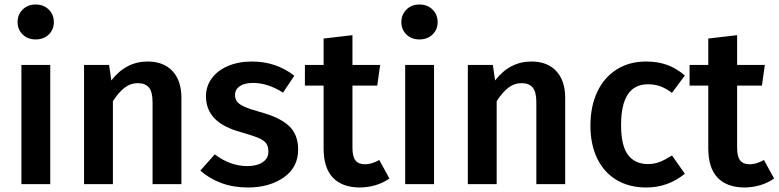

<svg xmlns="http://www.w3.org/2000/svg" viewBox="-20 -817 3455 852"><path d="M219 -719Q219 -686 196.5 -664Q174 -642 138 -642Q103 -642 80.5 -664Q58 -686 58 -719Q58 -752 80.5 -774.5Q103 -797 138 -797Q174 -797 196.5 -774.5Q219 -752 219 -719ZM203 0H75V-529H203Z M785 -383V0H657V-363Q657 -410 640.5 -429Q624 -448 592 -448Q559 -448 532.5 -427.5Q506 -407 481 -368V0H353V-529H464L474 -460Q539 -544 635 -544Q706 -544 745.5 -501.5Q785 -459 785 -383Z M1286 -481 1236 -406Q1168 -449 1103 -449Q1065 -449 1044 -434.5Q1023 -420 1023 -396Q1023 -378 1032 -366Q1041 -354 1064.5 -343.5Q1088 -333 1134 -320Q1220 -297 1261.5 -259Q1303 -221 1303 -153Q1303 -74 1239 -29.5Q1175 15 1080 15Q1015 15 961.5 -5Q908 -25 869 -60L933 -132Q1002 -80 1077 -80Q1120 -80 1145.5 -97Q1171 -114 1171 -144Q1171 -167 1161.5 -180.5Q1152 -194 1127.5 -204.5Q1103 -215 1051 -230Q970 -252 932 -291.5Q894 -331 894 -390Q894 -434 919.5 -469Q945 -504 991.5 -524Q1038 -544 1098 -544Q1205 -544 1286 -481Z M1708 -25Q1680 -5 1645.5 5Q1611 15 1575 15Q1497 14 1456.5 -29.5Q1416 -73 1416 -158V-437H1333V-529H1416V-646L1544 -661V-529H1667L1654 -437H1544V-161Q1544 -122 1557.5 -105Q1571 -88 1600 -88Q1629 -88 1663 -107Z M1922 -719Q1922 -686 1899.5 -664Q1877 -642 1841 -642Q1806 -642 1783.5 -664Q1761 -686 1761 -719Q1761 -752 1783.5 -774.5Q1806 -797 1841 -797Q1877 -797 1899.5 -774.5Q1922 -752 1922 -719ZM1906 0H1778V-529H1906Z M2488 -383V0H2360V-363Q2360 -410 2343.5 -429Q2327 -448 2295 -448Q2262 -448 2235.5 -427.5Q2209 -407 2184 -368V0H2056V-529H2167L2177 -460Q2242 -544 2338 -544Q2409 -544 2448.5 -501.5Q2488 -459 2488 -383Z M3019 -482 2962 -405Q2935 -425 2910 -434Q2885 -443 2855 -443Q2736 -443 2736 -262Q2736 -170 2767 -129.5Q2798 -89 2855 -89Q2883 -89 2906.5 -98Q2930 -107 2962 -127L3019 -46Q2944 15 2848 15Q2772 15 2716 -18.5Q2660 -52 2630 -114Q2600 -176 2600 -260Q2600 -344 2630 -408.5Q2660 -473 2716 -508.5Q2772 -544 2847 -544Q2899 -544 2940.5 -529Q2982 -514 3019 -482Z M3415 -25Q3387 -5 3352.5 5Q3318 15 3282 15Q3204 14 3163.5 -29.5Q3123 -73 3123 -158V-437H3040V-529H3123V-646L3251 -661V-529H3374L3361 -437H3251V-161Q3251 -122 3264.5 -105Q3278 -88 3307 -88Q3336 -88 3370 -107Z"/></svg>

Font: Fira Sans Medium
Style: Regular
Weight: 500
Designer: bBox Type GmbH & Carrois Corporate GbR & Edenspiekermann AG
Foundry: bBox Type GmbH & Carrois Corporate GbR & Edenspiekermann AG
Version: Version 4.301